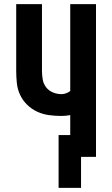

<svg xmlns="http://www.w3.org/2000/svg" viewBox="-20 -755 540 924"><path d="M370 149H262V-105H318V-201Q307 -199 296.5 -198Q286 -197 275 -197Q245 -197 215.5 -201Q186 -205 159 -217.5Q132 -230 110.5 -251Q89 -272 76.5 -299Q64 -326 61 -355.5Q58 -385 58 -415V-735H182V-415Q182 -394 185.5 -373Q189 -352 201.5 -335.5Q214 -319 234 -310.5Q254 -302 275 -302Q287 -302 298 -306Q309 -310 318 -317V-735H442V0H370Z"/></svg>

Font: Iosevka Term Curly Extrabold
Style: Regular
Weight: 800
Designer: Belleve Invis
Foundry: Belleve Invis
Version: Version 32.3.0